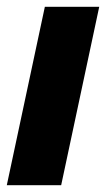

<svg xmlns="http://www.w3.org/2000/svg" viewBox="-30 -545 318 565"><path d="M102 -525H262L150 0H-10Z"/></svg>

Font: Raleway-v4020 ExtraBold
Style: Italic
Weight: 800
Italic angle: -12°
Designer: Matt McInerney, Pablo Impallari, Rodrigo Fuenzalida
Foundry: Matt McInerney, Pablo Impallari, Rodrigo Fuenzalida
Version: Version 4.020;PS 004.020;hotconv 1.0.88;makeotf.lib2.5.64775